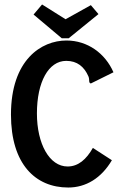

<svg xmlns="http://www.w3.org/2000/svg" viewBox="-20 -820 540 858"><path d="M487 -497C450 -582 371 -639 277 -639C165 -639 29 -553 29 -308C29 -87 138 18 285 18C364 18 433 -24 480 -104L395 -159C366 -108 330 -76 282 -76C201 -76 145 -177 145 -313C145 -454 197 -548 276 -548C325 -548 356 -522 375 -479C382 -463 374 -450 386 -447ZM386 -797 273 -734 168 -800 130 -755 256 -649H287L420 -757Z"/></svg>

Font: Inconsolata
Style: Bold
Weight: 700
Monospace: yes
Designer: Raph Levien, Kirill Tkachev(cyreal.org)
Foundry: Raph Levien, Kirill Tkachev(cyreal.org)
Version: Version 1.014